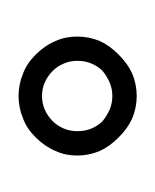

<svg xmlns="http://www.w3.org/2000/svg" viewBox="0 -754 168 208"><g transform="rotate(-90 84.0 -650.0)"><path d="M84 -713.9Q71.3 -713.9 59.6 -709Q48.8 -705.1 39.1 -695.3Q29.3 -685.5 24.4 -673.8Q19.5 -663.1 19.5 -650.4Q19.5 -650.4 19.5 -650.4Q19.5 -650.4 19.5 -650.4Q19.5 -637.7 24.4 -626Q29.3 -615.2 39.1 -605.5Q48.8 -595.7 59.6 -590.8Q71.3 -585.9 84 -585.9Q84 -585.9 84 -585.9Q84 -585.9 84 -585.9Q96.7 -585.9 108.4 -590.8Q119.1 -595.7 128.9 -605.5Q138.7 -615.2 143.6 -626Q148.4 -637.7 148.4 -650.4Q148.4 -650.4 148.4 -650.4Q148.4 -650.4 148.4 -650.4Q148.4 -663.1 143.6 -673.8Q138.7 -685.5 128.9 -695.3Q119.1 -705.1 108.4 -709Q96.7 -713.9 84 -713.9Q84 -713.9 84 -713.9Q84 -713.9 84 -713.9ZM84 -612.3Q76.2 -612.3 69.3 -615.2Q62.5 -618.2 56.6 -623Q51.8 -627.9 48.8 -634.8Q45.9 -641.6 45.9 -650.4Q45.9 -650.4 45.9 -650.4Q45.9 -650.4 45.9 -650.4Q45.9 -658.2 48.8 -665Q51.8 -671.9 56.6 -676.8Q62.5 -682.6 69.3 -685.5Q76.2 -688.5 84 -688.5Q84 -688.5 84 -688.5Q84 -688.5 84 -688.5Q91.8 -688.5 98.6 -685.5Q105.5 -682.6 111.3 -676.8Q116.2 -671.9 119.1 -665Q122.1 -658.2 122.1 -650.4Q122.1 -650.4 122.1 -650.4Q122.1 -650.4 122.1 -650.4Q122.1 -641.6 119.1 -634.8Q116.2 -627.9 111.3 -623Q105.5 -618.2 98.6 -615.2Q91.8 -612.3 84 -612.3Q84 -612.3 84 -612.3Q84 -612.3 84 -612.3Z"/></g></svg>

Font: Franchise Goodkids
Style: Regular
Weight: 500
Designer: ""
Version: ""